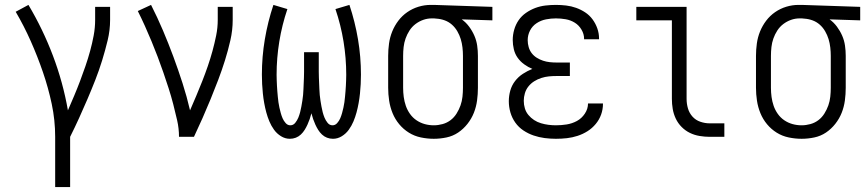

<svg xmlns="http://www.w3.org/2000/svg" viewBox="-20 -558 3540 783"><path d="M205 205V0Q205 -68 191 -134Q177 -200 155 -264Q133 -328 105.5 -390Q78 -452 44 -510L96 -538Q155 -439 196 -330.5Q237 -222 257 -108Q270 -138 282.5 -167.5Q295 -197 306.5 -227.5Q318 -258 328.5 -288.5Q339 -319 347.5 -350Q356 -381 362 -413Q368 -445 368 -477V-530H429V-477Q429 -435 419 -393.5Q409 -352 396.5 -311.5Q384 -271 368.5 -231.5Q353 -192 336.5 -153.5Q320 -115 302.5 -76.5Q285 -38 266 0V205Z M710 0Q710 -34 702.5 -67Q695 -100 686.5 -133Q678 -166 667.5 -198.5Q657 -231 646 -263Q635 -295 623 -326.5Q611 -358 598 -389.5Q585 -421 571 -452Q557 -483 542 -513L596 -538Q622 -487 644.5 -434Q667 -381 687 -327Q707 -273 724.5 -218.5Q742 -164 755 -108Q768 -138 780.5 -167.5Q793 -197 805 -227.5Q817 -258 827.5 -288.5Q838 -319 846.5 -350Q855 -381 861.5 -413Q868 -445 868 -477V-530H929V-477Q929 -435 919.5 -393.5Q910 -352 897.5 -312Q885 -272 870 -232.5Q855 -193 839 -154Q823 -115 806 -76.5Q789 -38 771 0Z M1162 8Q1143 8 1126 -2.5Q1109 -13 1097.5 -29Q1086 -45 1078.5 -63Q1071 -81 1066 -99.5Q1061 -118 1057.5 -137.5Q1054 -157 1052 -176.5Q1050 -196 1049 -215Q1048 -234 1048 -254Q1048 -326 1060 -397.5Q1072 -469 1095 -538L1152 -521Q1130 -456 1119 -388.5Q1108 -321 1108 -253Q1108 -242 1108.5 -230.5Q1109 -219 1109.5 -208Q1110 -197 1111 -185.5Q1112 -174 1113 -163Q1114 -152 1115.5 -141Q1117 -130 1119.5 -119Q1122 -108 1125 -97Q1128 -86 1132.5 -75.5Q1137 -65 1145 -56Q1153 -47 1164 -47Q1176 -47 1184 -57Q1192 -67 1196.5 -78Q1201 -89 1204 -100.5Q1207 -112 1209 -123.5Q1211 -135 1213 -147Q1215 -159 1216 -170.5Q1217 -182 1217.5 -194Q1218 -206 1218.5 -217.5Q1219 -229 1219.5 -241Q1220 -253 1220 -265V-345H1280V-265Q1280 -253 1280.5 -241Q1281 -229 1281.5 -217.5Q1282 -206 1282.5 -194Q1283 -182 1284 -170.5Q1285 -159 1287 -147Q1289 -135 1291 -123.5Q1293 -112 1296 -100.5Q1299 -89 1303.5 -78Q1308 -67 1316 -57Q1324 -47 1336 -47Q1347 -47 1355 -56Q1363 -65 1367.5 -75.5Q1372 -86 1375 -97Q1378 -108 1380.5 -119Q1383 -130 1384.5 -141Q1386 -152 1387 -163Q1388 -174 1389 -185.5Q1390 -197 1390.5 -208Q1391 -219 1391.5 -230.5Q1392 -242 1392 -253Q1392 -321 1381 -388.5Q1370 -456 1348 -521L1405 -538Q1428 -469 1440 -397.5Q1452 -326 1452 -254Q1452 -234 1451 -215Q1450 -196 1448 -176.5Q1446 -157 1442.5 -137.5Q1439 -118 1434 -99.5Q1429 -81 1421.5 -63Q1414 -45 1402.5 -29Q1391 -13 1374 -2.5Q1357 8 1338 8Q1325 8 1313.5 3.5Q1302 -1 1293 -9.5Q1284 -18 1277.5 -28.5Q1271 -39 1266 -50Q1261 -61 1257 -72.5Q1253 -84 1250 -96Q1247 -84 1243 -72.5Q1239 -61 1234 -50Q1229 -39 1222.5 -28.5Q1216 -18 1207 -9.5Q1198 -1 1186.5 3.5Q1175 8 1162 8Z M1749 8Q1723 8 1696.5 2.5Q1670 -3 1647.5 -17Q1625 -31 1608 -51.5Q1591 -72 1581 -96.5Q1571 -121 1567 -147.5Q1563 -174 1563 -200V-330Q1563 -355 1566.5 -380.5Q1570 -406 1579.5 -429.5Q1589 -453 1604.5 -473.5Q1620 -494 1641 -508.5Q1662 -523 1686.5 -530.5Q1711 -538 1737 -538Q1740 -538 1743.5 -538Q1747 -538 1750 -538L1988 -530V-475L1863 -479Q1880 -467 1893 -449.5Q1906 -432 1914.5 -412.5Q1923 -393 1926 -372Q1929 -351 1929 -330V-200Q1929 -174 1925.5 -148Q1922 -122 1912.5 -98Q1903 -74 1886.5 -53Q1870 -32 1848.5 -17.5Q1827 -3 1801 2.5Q1775 8 1749 8ZM1749 -47Q1767 -47 1785 -52Q1803 -57 1817.5 -68Q1832 -79 1842 -95Q1852 -111 1858 -128Q1864 -145 1866 -163.5Q1868 -182 1868 -200V-330Q1868 -347 1866 -364.5Q1864 -382 1859 -398.5Q1854 -415 1845 -430.5Q1836 -446 1823 -457.5Q1810 -469 1793.5 -475Q1777 -481 1760 -482L1750 -483Q1748 -483 1746 -483Q1744 -483 1741 -483Q1723 -483 1706 -477Q1689 -471 1674.5 -460Q1660 -449 1650 -433.5Q1640 -418 1634 -401Q1628 -384 1626 -366Q1624 -348 1624 -330V-200Q1624 -181 1626.5 -162.5Q1629 -144 1635 -126.5Q1641 -109 1652 -93.5Q1663 -78 1678.5 -67.5Q1694 -57 1712 -52Q1730 -47 1749 -47Z M2247 8Q2224 8 2201 5Q2178 2 2156 -5.5Q2134 -13 2114.5 -26Q2095 -39 2081.5 -58Q2068 -77 2061.5 -99.5Q2055 -122 2055 -145Q2055 -167 2061 -188.5Q2067 -210 2080.5 -227.5Q2094 -245 2112.5 -257Q2131 -269 2151 -277Q2134 -284 2118 -295.5Q2102 -307 2091 -322.5Q2080 -338 2075.5 -357Q2071 -376 2071 -395Q2071 -416 2077 -437Q2083 -458 2095 -475.5Q2107 -493 2125 -505.5Q2143 -518 2163 -525.5Q2183 -533 2204.5 -535.5Q2226 -538 2247 -538Q2268 -538 2289 -535.5Q2310 -533 2329.5 -526Q2349 -519 2366.5 -507.5Q2384 -496 2396.5 -479Q2409 -462 2416 -442Q2423 -422 2423 -401Q2423 -400 2423 -399Q2423 -398 2423 -398H2362Q2362 -398 2362 -398.5Q2362 -399 2362 -400Q2362 -419 2351.5 -437Q2341 -455 2324 -465.5Q2307 -476 2287 -479.5Q2267 -483 2247 -483Q2227 -483 2206.5 -479Q2186 -475 2168.5 -463.5Q2151 -452 2141.5 -433.5Q2132 -415 2132 -394Q2132 -380 2136 -366Q2140 -352 2148.5 -341Q2157 -330 2169 -322.5Q2181 -315 2194.5 -310.5Q2208 -306 2222 -304.5Q2236 -303 2250 -303H2304V-248H2250Q2234 -248 2218.5 -246.5Q2203 -245 2187.5 -240Q2172 -235 2158.5 -226.5Q2145 -218 2135 -205.5Q2125 -193 2120.5 -177.5Q2116 -162 2116 -147Q2116 -131 2120.5 -116Q2125 -101 2135 -89Q2145 -77 2158 -68.5Q2171 -60 2186 -55.5Q2201 -51 2216.5 -49Q2232 -47 2247 -47Q2269 -47 2291 -50.5Q2313 -54 2332.5 -64.5Q2352 -75 2365 -94.5Q2378 -114 2378 -136Q2378 -136 2378 -136Q2378 -136 2378 -136H2439Q2439 -136 2439 -135.5Q2439 -135 2439 -135Q2439 -112 2431.5 -91Q2424 -70 2409.5 -52.5Q2395 -35 2376 -23Q2357 -11 2335.5 -4Q2314 3 2292 5.5Q2270 8 2247 8Z M2874 0Q2854 0 2833 -3.5Q2812 -7 2793.5 -16Q2775 -25 2760 -40Q2745 -55 2736 -74Q2727 -93 2723.5 -113.5Q2720 -134 2720 -155V-475H2575V-530H2780V-155Q2780 -135 2785.5 -116Q2791 -97 2804 -82.5Q2817 -68 2836 -61.5Q2855 -55 2874 -55H2934V0Z M3249 8Q3223 8 3196.5 2.5Q3170 -3 3147.5 -17Q3125 -31 3108 -51.5Q3091 -72 3081 -96.5Q3071 -121 3067 -147.5Q3063 -174 3063 -200V-330Q3063 -355 3066.5 -380.5Q3070 -406 3079.5 -429.5Q3089 -453 3104.5 -473.5Q3120 -494 3141 -508.5Q3162 -523 3186.5 -530.5Q3211 -538 3237 -538Q3240 -538 3243.5 -538Q3247 -538 3250 -538L3488 -530V-475L3363 -479Q3380 -467 3393 -449.5Q3406 -432 3414.5 -412.5Q3423 -393 3426 -372Q3429 -351 3429 -330V-200Q3429 -174 3425.5 -148Q3422 -122 3412.5 -98Q3403 -74 3386.5 -53Q3370 -32 3348.5 -17.5Q3327 -3 3301 2.5Q3275 8 3249 8ZM3249 -47Q3267 -47 3285 -52Q3303 -57 3317.5 -68Q3332 -79 3342 -95Q3352 -111 3358 -128Q3364 -145 3366 -163.5Q3368 -182 3368 -200V-330Q3368 -347 3366 -364.5Q3364 -382 3359 -398.5Q3354 -415 3345 -430.5Q3336 -446 3323 -457.5Q3310 -469 3293.5 -475Q3277 -481 3260 -482L3250 -483Q3248 -483 3246 -483Q3244 -483 3241 -483Q3223 -483 3206 -477Q3189 -471 3174.5 -460Q3160 -449 3150 -433.5Q3140 -418 3134 -401Q3128 -384 3126 -366Q3124 -348 3124 -330V-200Q3124 -181 3126.5 -162.5Q3129 -144 3135 -126.5Q3141 -109 3152 -93.5Q3163 -78 3178.5 -67.5Q3194 -57 3212 -52Q3230 -47 3249 -47Z"/></svg>

Font: Iosevka Slab Light
Style: Regular
Weight: 300
Monospace: yes
Designer: Belleve Invis
Foundry: Belleve Invis
Version: Version 11.1.0; ttfautohint (v1.8.3)